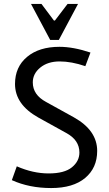

<svg xmlns="http://www.w3.org/2000/svg" viewBox="-20 -940 552 972"><path d="M412 -605Q342 -629 282 -629Q222 -629 184 -598Q146 -567 146 -523Q146 -460 213 -424L354 -346Q472 -280 472 -176Q472 -90 411 -39Q350 12 239 12Q128 12 40 -28L65 -98Q147 -62 226.5 -62Q306 -62 344 -93Q382 -124 382 -168Q382 -231 315 -267L174 -345Q56 -411 56 -515Q56 -601 117 -652Q178 -703 281 -703Q351 -703 438 -674ZM258 -836 322 -920H375L278 -738H234L137 -920H190L253 -836Z"/></svg>

Font: Average Sans
Style: Regular
Weight: 400
Designer: Eduardo Rodriguez Tunni
Foundry: Eduardo Rodriguez Tunni
Version: Version 1.002